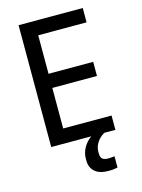

<svg xmlns="http://www.w3.org/2000/svg" viewBox="-126 -728 738 997"><g transform="rotate(-15 242.5 -229.0)"><path d="M420 -578H160V-371H400V-295H160V-77H420V0H361Q335 14 320 37.5Q305 61 305 87V97Q305 117 315 125.5Q325 134 347 134Q362 134 380 131V192Q359 197 332 197Q283 197 258 175Q233 153 233 116V103Q233 74 248.5 46.5Q264 19 290 0H75V-655H420Z"/></g></svg>

Font: Ropa Sans
Style: Regular
Weight: 400
Designer: Botio Nikoltchev
Foundry: Botio Nikoltchev
Version: Version 1.100